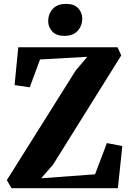

<svg xmlns="http://www.w3.org/2000/svg" viewBox="-20 -994 688 1014"><path d="M41 0 16 -42.5 380 -622 441 -694 191.5 -680 137 -533 57 -544.5 76.5 -744.5H600.5L620.5 -701.5L260.5 -125L197.5 -52.5L482 -73.5L544.5 -238.5L626 -222.5L602.5 0ZM319 -804.5Q277.5 -804.5 256 -828Q234.5 -851.5 234.5 -882.5Q234.5 -920 258.5 -946.8Q282.5 -973.5 329 -973.5H330Q372 -973.5 393.2 -950.2Q414.5 -927 414.5 -896Q414.5 -858.5 390.5 -831.5Q366.5 -804.5 320 -804.5Z"/></svg>

Font: Merriweather 60pt ExtraBold
Style: Regular
Weight: 800
Version: Version 2.100